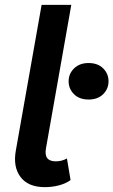

<svg xmlns="http://www.w3.org/2000/svg" viewBox="-20 -760 466 789"><path d="M164 9Q96 9 64.5 -32.5Q33 -74 45 -141L151 -740H273L169 -151Q159 -97 209 -97Q235 -97 255 -109L270 -20Q251 -6 223 1.5Q195 9 164 9ZM344 -351Q306 -351 284 -373Q262 -395 262 -426Q262 -457 284.5 -479Q307 -501 344 -501Q382 -501 404 -479Q426 -457 426 -426Q426 -395 404 -373Q382 -351 344 -351Z"/></svg>

Font: Livvic SemiBold
Style: Italic
Weight: 600
Italic angle: -10°
Designer: Jacques Le Bailly, Baron von Fonthausen
Version: Version 1.001; ttfautohint (v1.8.2)